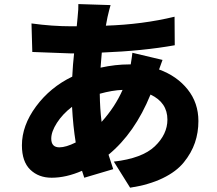

<svg xmlns="http://www.w3.org/2000/svg" viewBox="-20 -833 1040 920"><path d="M466.8 -249Q531.2 -320.3 567.4 -402.3Q517.6 -400.4 458 -383.8Q459 -310.5 466.8 -249ZM264.6 -127Q295.9 -127 342.8 -150.4Q330.1 -228.5 325.2 -321.3Q280.3 -287.1 252.9 -244.6Q225.6 -202.1 225.6 -168.9Q225.6 -127 264.6 -127ZM614.3 -580.1 758.8 -545.9Q756.8 -542 751.5 -525.9Q746.1 -509.8 742.2 -500Q828.1 -468.8 879.4 -404.3Q930.7 -339.8 930.7 -252.9Q930.7 -198.2 914.1 -149.4Q897.5 -100.6 861.3 -55.7Q825.2 -10.7 759.3 21Q693.4 52.7 603.5 66.4L525.4 -58.6Q661.1 -74.2 721.7 -131.8Q782.2 -189.5 782.2 -259.8Q782.2 -341.8 701.2 -379.9Q626 -195.3 500 -91.8Q503.9 -80.1 522.5 -22.5L383.8 18.6Q381.8 12.7 377.9 0.5Q374 -11.7 373 -14.6Q296.9 18.6 227.5 18.6Q165 18.6 125 -20Q85 -58.6 85 -136.7Q85 -231.4 152.8 -323.2Q220.7 -415 326.2 -465.8Q329.1 -524.4 335 -577.1H319.3Q305.7 -577.1 134.8 -584L130.9 -720.7Q229.5 -707 324.2 -707H347.7L351.6 -747.1Q356.4 -793.9 355.5 -813.5L509.8 -808.6Q503.9 -789.1 495.1 -751Q490.2 -728.5 487.3 -710Q663.1 -715.8 816.4 -752.9L817.4 -616.2Q665 -588.9 467.8 -581.1Q466.8 -568.4 464.8 -544.9Q462.9 -521.5 461.9 -508.8Q532.2 -524.4 599.6 -524.4H606.4Q612.3 -559.6 614.3 -580.1Z"/></svg>

Font: Gen Shin Gothic Monospace Heavy
Style: Bold
Weight: 800
Designer: [Source Han Sans]
Ryoko NISHIZUKA  (kana & ideographs); Paul D. Hunt (Latin, Greek & Cyrillic); Wenlong ZHANG  (bopomofo
Version: Version 1.002.20150607